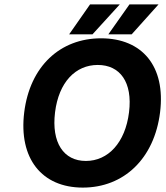

<svg xmlns="http://www.w3.org/2000/svg" viewBox="-20 -840 754 872"><path d="M439 -666C253 -666 116 -539 90 -330C64 -120 170 12 356 12C543 12 681 -120 707 -330C733 -539 626 -666 439 -666ZM424 -545C525 -545 583 -467 566 -330C549 -192 471 -109 370 -109C269 -109 213 -192 230 -330C247 -467 323 -545 424 -545ZM389 -820 294 -684H400L524 -820ZM700 -820H568L472 -684H578Z"/></svg>

Font: Falling Sky
Style: SeBdObl
Weight: 600
Designer: Paul D. Hunt
Foundry: Adobe Systems Incorporated
Version: Version 1.02